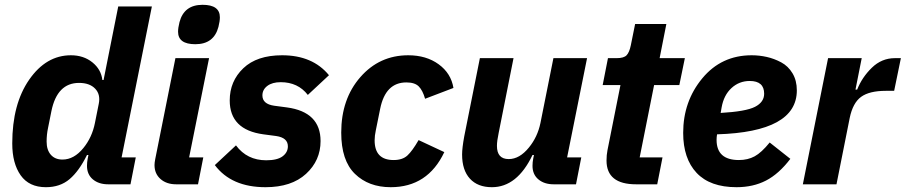

<svg xmlns="http://www.w3.org/2000/svg" viewBox="-20 -767 3769 799"><path d="M523 0H430Q391 0 366.5 -20.5Q342 -41 342 -77Q342 -92 345 -107L348 -122H342Q309 -55 269.5 -21.5Q230 12 171 12Q101 12 66 -37.5Q31 -87 31 -170Q31 -334 101.5 -435.5Q172 -537 275 -537Q328 -537 364.5 -507.5Q401 -478 406 -434H411L472 -740H612L486 -112H545ZM240 -103Q288 -103 327 -151Q363 -195 375 -255L391 -335Q399 -374 376 -398Q353 -422 309 -422Q218 -422 194 -305L180 -235Q174 -207 174 -178Q174 -143 191.5 -123Q209 -103 240 -103Z M793 -583Q721 -583 721 -635Q721 -651 727 -675Q746 -747 823 -747Q895 -747 895 -695Q895 -679 889 -655Q870 -583 793 -583ZM804 0H713Q673 0 648 -22Q623 -44 623 -80Q623 -90 626 -105L710 -525H850L767 -112H826Z M1085 12Q943 12 874 -80L962 -162Q1008 -100 1088 -100Q1134 -100 1156 -116.5Q1178 -133 1178 -158Q1178 -194 1129 -201L1076 -208Q936 -227 936 -349Q936 -429 992.5 -483Q1049 -537 1154 -537Q1281 -537 1349 -454L1261 -372Q1220 -425 1148 -425Q1113 -425 1092.5 -409.5Q1072 -394 1072 -370Q1072 -334 1121 -327L1174 -320Q1314 -301 1314 -180Q1314 -99 1253.5 -43.5Q1193 12 1085 12Z M1606 12Q1514 12 1457 -43.5Q1400 -99 1400 -215Q1400 -355 1479.5 -446Q1559 -537 1679 -537Q1754 -537 1805.5 -499.5Q1857 -462 1867 -401L1749 -356Q1739 -391 1722.5 -407.5Q1706 -424 1671 -424Q1584 -424 1562 -314L1544 -225Q1539 -202 1539 -183Q1539 -101 1618 -101Q1655 -101 1675.5 -120Q1696 -139 1722 -184L1829 -134Q1760 12 1606 12Z M1977 -525H2117L2055 -213Q2048 -180 2048 -160Q2048 -105 2097 -105Q2142 -105 2181 -153Q2217 -197 2229 -255L2283 -525H2423L2340 -112H2399L2377 0H2284Q2245 0 2220.5 -20.5Q2196 -41 2196 -77Q2196 -92 2199 -107L2202 -122H2196Q2132 12 2027 12Q1968 12 1935.5 -23.5Q1903 -59 1903 -124Q1903 -151 1912 -200Z M2715 0H2627Q2504 0 2504 -99Q2504 -122 2508 -142L2562 -413H2488L2510 -525H2546Q2576 -525 2587.5 -537Q2599 -549 2605 -578L2623 -667H2753L2725 -525H2830L2807 -413H2702L2642 -112H2737Z M3045 12Q2935 12 2879 -47.5Q2823 -107 2823 -214Q2823 -345 2902.5 -441Q2982 -537 3108 -537Q3140 -537 3171 -530Q3202 -523 3231 -507.5Q3260 -492 3278 -462Q3296 -432 3296 -391Q3296 -218 2964 -208Q2962 -196 2962 -185Q2962 -101 3055 -101Q3092 -101 3120.5 -116.5Q3149 -132 3183 -174L3269 -106Q3221 -43 3167.5 -15.5Q3114 12 3045 12ZM3100 -430Q3056 -430 3024 -400.5Q2992 -371 2983 -320L2979 -297Q3084 -303 3122 -322.5Q3160 -342 3160 -377Q3160 -430 3100 -430Z M3461 0H3321L3426 -525H3566L3540 -394H3547Q3567 -445 3608 -485Q3649 -525 3704 -525H3729L3701 -389H3666Q3598 -389 3563.5 -364Q3529 -339 3516 -276Z"/></svg>

Font: Aneliza
Style: Bold Italic
Weight: 700
Italic angle: -11.31°
Designer: Mike Abbink, Paul van der Laan, Pieter van Rosmalen
Foundry: Bold Monday
Version: Version 3.0